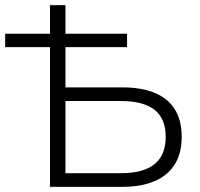

<svg xmlns="http://www.w3.org/2000/svg" viewBox="-40 -725 775 745"><path d="M154 0V-542H-20V-594H154V-705H214V-594H453V-542H214V-386H434Q508 -386 559.5 -365Q611 -344 638 -301.5Q665 -259 665 -194Q665 -130 638 -87Q611 -44 559.5 -22Q508 0 434 0ZM214 -53H430Q516 -53 559.5 -88Q603 -123 603 -194Q603 -265 559.5 -299Q516 -333 430 -333H214Z"/></svg>

Font: Nunito Sans 12pt Light
Style: Regular
Weight: 300
Designer: Vernon Adams
Foundry: Vernon Adams
Version: Version 3.101;gftools[0.9.27]